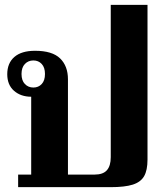

<svg xmlns="http://www.w3.org/2000/svg" viewBox="-20 -774 685 794"><path d="M55 -52H109V-374Q66 -374 38 -398.5Q10 -423 10 -467Q10 -513 39.5 -538.5Q69 -564 125 -564Q196 -564 228.5 -532.5Q261 -501 261 -446V-52H371Q406 -52 422 -70Q438 -88 438 -124V-754H590V-114Q590 -70 576 -45.5Q562 -21 529 -10.5Q496 0 437 0H55ZM166 -468Q166 -495 152.5 -509.5Q139 -524 118 -524Q97 -524 83 -509.5Q69 -495 69 -468Q69 -441 83 -426.5Q97 -412 118 -412Q139 -412 152.5 -426.5Q166 -441 166 -468Z"/></svg>

Font: Trirong Bold
Style: Regular
Weight: 700
Designer: Katatrad Team
Foundry: CadsonDemak
Version: Version 1.000